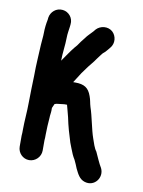

<svg xmlns="http://www.w3.org/2000/svg" viewBox="-87 -740 671 898"><g transform="rotate(10 248.5 -291.5)"><path d="M56 -228C56 -181 51 -139 51 -95C51 -85 51 -76 50 -68V-16C50 14 74 39 104 39C134 39 159 14 159 -16V-65C160 -73 160 -82 160 -93C160 -119 162 -146 164 -173C164 -185 167 -197 167 -208V-220C169 -225 173 -234 176 -240C182 -242 188 -244 195 -244L213 -246C217 -247 221 -247 224 -247H234C239 -226 243 -216 249 -190C257 -150 269 -109 280 -75L290 -49C297 -30 304 -14 313 0C319 11 325 27 330 39C342 63 352 86 378 94C426 109 463 59 442 17C430 -2 417 -34 407 -55C396 -69 389 -93 382 -113C368 -152 358 -215 344 -255C338 -274 338 -287 331 -305C318 -343 296 -356 254 -356H244L258 -378C268 -395 281 -414 292 -428C305 -447 321 -463 334 -483L349 -503C352 -507 355 -510 357 -513C364 -518 371 -525 378 -534L387 -545C407 -568 403 -603 382 -622C359 -642 324 -637 305 -617L296 -606C283 -591 273 -584 262 -568L247 -549L233 -529C229 -524 225 -519 221 -515C204 -494 188 -469 171 -445C171 -480 178 -522 178 -555C178 -574 182 -593 184 -610L185 -620C189 -651 166 -677 138 -680C106 -684 81 -660 77 -633L76 -623C72 -604 69 -580 69 -559C69 -539 66 -524 65 -502C63 -452 59 -408 59 -354C58 -316 56 -265 56 -228Z"/></g></svg>

Font: Electronic
Style: ExHv
Weight: 900
Version: Version 1.011